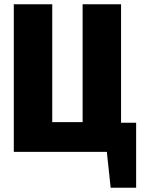

<svg xmlns="http://www.w3.org/2000/svg" viewBox="-20 -715 669 904"><path d="M550 -137H621V169H501L483 0H45V-695H226V-140H369V-695H550Z"/></svg>

Font: Fira Sans Condensed ExtraBold
Style: Regular
Weight: 800
Width: 3
Designer: Carrois Corporate & Edenspiekermann AG
Foundry: Carrois Corporate GbR & Edenspiekermann AG
Version: Version 4.203